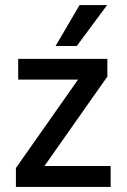

<svg xmlns="http://www.w3.org/2000/svg" viewBox="-20 -740 501 760"><path d="M405 -507V-437L156 -83H418V0H43V-75L289 -425H52V-507ZM200 -558 295 -720H404L284 -558Z"/></svg>

Font: Hind Medium
Style: Regular
Weight: 500
Designer: Manushi Parikh, Satya Rajpurohit
Foundry: Indian Type Foundry
Version: Version 1.201;PS 1.0;hotconv 1.0.78;makeotf.lib2.5.61930; tt